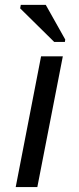

<svg xmlns="http://www.w3.org/2000/svg" viewBox="-20 -756 318 776"><path d="M43.5 0 146 -528.3H233.9L130.9 0ZM199.2 -586.4 61.5 -722.2 64 -736.3H165L243.7 -596.2L242.2 -586.4Z"/></svg>

Font: Liberation Sans
Style: Italic
Weight: 400
Italic angle: -12°
Designer: Steve Matteson
Foundry: Ascender Corporation
Version: Version 2.1.5